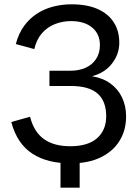

<svg xmlns="http://www.w3.org/2000/svg" viewBox="-20 -742 642 892"><path d="M308.5 17Q256 17 211.3 6.2Q166.6 -4.7 131 -27.7Q95.3 -50.7 70.6 -87.4Q45.9 -124 32.4 -175.1L119.6 -199.6Q137.6 -128.9 184.3 -95.7Q231.1 -62.6 306.2 -62.6Q388.5 -62.6 431 -99.9Q473.4 -137.3 473.4 -202Q473.4 -271.8 433.5 -307.2Q393.5 -342.5 309.9 -342.5H209.7V-413.4H306.5Q346.2 -413.4 377.1 -426.9Q408 -440.5 426.1 -467.5Q444.2 -494.4 444.2 -532.9Q444.2 -583.9 408.3 -613.9Q372.4 -644 310.1 -644Q271.5 -644 236.5 -630.6Q201.4 -617.3 175.8 -588.6Q150.2 -560 139.3 -514L53.5 -537.3Q66.5 -587 92.2 -621.9Q117.9 -656.9 153 -679.3Q188.1 -701.7 228.9 -711.8Q269.7 -722 312.3 -722Q383.5 -722 432.9 -700.4Q482.3 -678.8 508.2 -638.8Q534.2 -598.8 534.2 -543Q534.2 -490.7 500.5 -447Q466.9 -403.4 407.3 -387.8Q456.8 -380 492.2 -354.6Q527.6 -329.3 546.7 -289.8Q565.8 -250.3 565.8 -200.8Q565.8 -136.6 535.2 -87.5Q504.6 -38.3 447.5 -10.7Q390.3 17 308.5 17ZM261.1 130V-34.9H350.1V130Z"/></svg>

Font: TikTok Sans Light
Style: Regular
Weight: 300
Version: Version 4.000